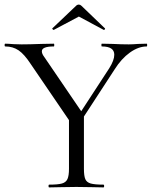

<svg xmlns="http://www.w3.org/2000/svg" viewBox="-24 -815 660 835"><path d="M473 -577Q473 -613 419 -613Q417 -613 417 -619Q417 -625 419 -625L466 -624Q504 -622 536 -622Q553 -622 577 -624L614 -625Q616 -625 616 -619Q616 -613 614 -613Q578 -613 541 -586.5Q504 -560 475 -514L318 -273L301 -288L451 -518Q473 -553 473 -577ZM-1 -613Q-4 -613 -4 -619Q-4 -625 -1 -625Q11 -625 35 -623L70 -622Q104 -622 156 -624L210 -625Q212 -625 212 -619Q212 -613 210 -613Q158 -613 158 -592Q158 -581 168 -568L339 -317L290 -272L110 -536Q82 -579 57 -596Q32 -613 -1 -613ZM341 -319V-81Q341 -50 347 -36Q353 -22 370.5 -17Q388 -12 426 -12Q429 -12 429 -6Q429 0 426 0Q395 0 378 -1L308 -2L239 -1Q221 0 190 0Q187 0 187 -6Q187 -12 190 -12Q228 -12 245.5 -17Q263 -22 269.5 -36.5Q276 -51 276 -81V-310ZM319 -795Q325 -795 330 -790L432 -692Q433 -692 433 -690Q433 -688 430.5 -686Q428 -684 427 -685L319 -743L210 -685Q208 -684 205 -687.5Q202 -691 204 -692L307 -790Q312 -795 319 -795Z"/></svg>

Font: Cormorant SC
Style: Regular
Weight: 400
Designer: Christian Thalmann (Catharsis Fonts)
Foundry: Catharsis Fonts
Version: Version 4.000